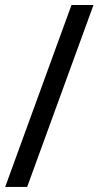

<svg xmlns="http://www.w3.org/2000/svg" viewBox="-37 -735 387 755"><path d="M-16.6 0 244.1 -715.3H330.6L69.8 0Z"/></svg>

Font: Elstob 10pt Medium
Style: Italic
Weight: 500
Italic angle: -20°
Designer: Peter S. Baker
Version: Version 1.015